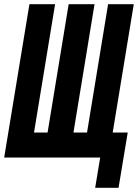

<svg xmlns="http://www.w3.org/2000/svg" viewBox="-26 -755 661 920"><path d="M430 145 454 0H-6L115 -735H238L137 -120H202L303 -735H427L326 -120H391L492 -735H615L514 -120H586L542 145Z"/></svg>

Font: Iosevka Heavy Extended
Style: Italic
Weight: 900
Width: 7
Italic angle: -9°
Monospace: yes
Designer: Belleve Invis
Foundry: Belleve Invis
Version: Version 32.5.0; ttfautohint (v1.8.4)